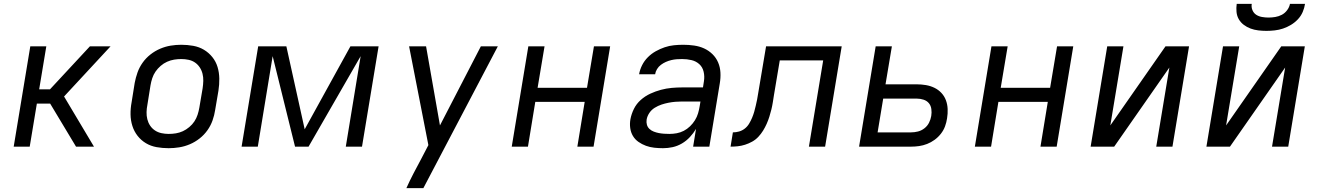

<svg xmlns="http://www.w3.org/2000/svg" viewBox="-20 -760 6840 995"><path d="M374 0 240 -223H171L134 0H51L137 -520H220L183 -297H239L446 -520H553L312 -260L467 0Z M854 8Q822 8 791.5 2.5Q761 -3 736 -18Q711 -33 693 -56Q675 -79 666 -107.5Q657 -136 656.5 -167Q656 -198 662 -230L678 -330Q683 -357 692.5 -384Q702 -411 719 -435Q736 -459 759.5 -477.5Q783 -496 810 -507.5Q837 -519 864.5 -523.5Q892 -528 919 -528Q951 -528 981.5 -522.5Q1012 -517 1037 -502Q1062 -487 1080.5 -464Q1099 -441 1107.5 -412.5Q1116 -384 1116.5 -353Q1117 -322 1112 -290L1095 -190Q1091 -163 1081.5 -136Q1072 -109 1055 -85Q1038 -61 1014.5 -42.5Q991 -24 964 -12.5Q937 -1 909 3.5Q881 8 854 8ZM854 -66Q873 -66 891.5 -69Q910 -72 927.5 -80Q945 -88 961 -101.5Q977 -115 987.5 -131Q998 -147 1004 -165.5Q1010 -184 1013 -202L1030 -302Q1033 -322 1033.5 -341Q1034 -360 1029.5 -378Q1025 -396 1015 -411Q1005 -426 990.5 -436Q976 -446 957.5 -450Q939 -454 920 -454Q901 -454 882.5 -451Q864 -448 846 -440Q828 -432 812.5 -418.5Q797 -405 786 -389Q775 -373 769 -354.5Q763 -336 760 -318L744 -218Q740 -198 739.5 -179Q739 -160 743.5 -142Q748 -124 758 -109Q768 -94 783 -84Q798 -74 816.5 -70Q835 -66 854 -66Z M1579 0H1509L1393 -469L1316 0H1232L1318 -520H1464L1559 -90L1796 -520H1942L1856 0H1772L1849 -469Z M2086 215Q2103 177 2122.5 139.5Q2142 102 2162 65L2200 -8L2100 -520H2188L2260 -110L2472 -520H2560L2174 215Z M2632 0 2718 -520H2802L2766 -305H3022L3058 -520H3142L3056 0H2972L3010 -232H2754L2716 0Z M3416 8Q3393 8 3370.5 5.5Q3348 3 3327.5 -4.5Q3307 -12 3289 -24.5Q3271 -37 3260 -55.5Q3249 -74 3246 -96.5Q3243 -119 3247 -142Q3252 -169 3265 -195.5Q3278 -222 3300.5 -242Q3323 -262 3350 -274.5Q3377 -287 3405 -294.5Q3433 -302 3461 -304.5Q3489 -307 3516 -307H3623L3628 -339Q3632 -364 3626.5 -388Q3621 -412 3604 -427.5Q3587 -443 3563.5 -448.5Q3540 -454 3515 -454Q3501 -454 3487 -453Q3473 -452 3458.5 -448.5Q3444 -445 3430.5 -439Q3417 -433 3405 -424Q3393 -415 3385 -402Q3377 -389 3375 -375H3292Q3296 -399 3307.5 -422Q3319 -445 3337.5 -463.5Q3356 -482 3378.5 -494.5Q3401 -507 3424.5 -515Q3448 -523 3472.5 -525.5Q3497 -528 3521 -528Q3549 -528 3577 -524Q3605 -520 3629 -509Q3653 -498 3672 -479.5Q3691 -461 3701.5 -436.5Q3712 -412 3713.5 -384Q3715 -356 3710 -327L3656 0H3572L3587 -92Q3574 -70 3555.5 -50Q3537 -30 3514 -16.5Q3491 -3 3466 2.5Q3441 8 3416 8ZM3449 -66Q3468 -66 3487 -69.5Q3506 -73 3523.5 -82Q3541 -91 3556 -105.5Q3571 -120 3581.5 -137Q3592 -154 3597.5 -172.5Q3603 -191 3606 -210L3610 -234H3515Q3497 -234 3479.5 -232.5Q3462 -231 3444 -227.5Q3426 -224 3408 -218Q3390 -212 3373 -201.5Q3356 -191 3345 -174.5Q3334 -158 3331 -140Q3329 -126 3332.5 -113.5Q3336 -101 3345.5 -92Q3355 -83 3368 -78Q3381 -73 3394 -70.5Q3407 -68 3421 -67Q3435 -66 3449 -66Z M3766 0 3778 -74Q3794 -74 3810 -78.5Q3826 -83 3839.5 -93.5Q3853 -104 3862 -119Q3871 -134 3877.5 -149.5Q3884 -165 3888.5 -180.5Q3893 -196 3896.5 -212Q3900 -228 3903.5 -244Q3907 -260 3909 -276L3950 -520H4342L4256 0H4172L4246 -447H4021L3991 -268Q3988 -249 3985 -230Q3982 -211 3977.5 -192.5Q3973 -174 3967 -155Q3961 -136 3953 -118Q3945 -100 3934.5 -83Q3924 -66 3910 -51Q3896 -36 3878 -26Q3860 -16 3841 -10Q3822 -4 3803.5 -2Q3785 0 3766 0Z M4432 0 4518 -520H4602L4569 -323H4731Q4755 -323 4778.5 -319Q4802 -315 4822.5 -305Q4843 -295 4858.5 -278.5Q4874 -262 4882 -240.5Q4890 -219 4891 -195Q4892 -171 4888 -147Q4885 -126 4877.5 -105.5Q4870 -85 4856 -67Q4842 -49 4823.5 -35.5Q4805 -22 4784.5 -14Q4764 -6 4743 -3Q4722 0 4701 0ZM4528 -74H4701Q4719 -74 4737 -78.5Q4755 -83 4770.5 -95Q4786 -107 4794.5 -124Q4803 -141 4806 -159Q4809 -177 4806.5 -195Q4804 -213 4793.5 -225.5Q4783 -238 4766 -243.5Q4749 -249 4731 -249H4557Z M5032 0 5118 -520H5202L5166 -305H5422L5458 -520H5542L5456 0H5372L5410 -232H5154L5116 0Z M5632 0 5718 -520H5802L5734 -110L6020 -520H6142L6056 0H5972L6040 -410L5754 0Z M6232 0 6318 -520H6402L6334 -110L6620 -520H6742L6656 0H6572L6640 -410L6354 0ZM6543 -600Q6522 -600 6501 -602.5Q6480 -605 6461 -612Q6442 -619 6426 -631Q6410 -643 6400 -660Q6390 -677 6388 -698Q6386 -719 6389 -740H6467Q6464 -723 6470.5 -707.5Q6477 -692 6490 -683.5Q6503 -675 6520 -672Q6537 -669 6554 -669Q6571 -669 6589 -672Q6607 -675 6623 -683.5Q6639 -692 6650.5 -707.5Q6662 -723 6665 -740H6743Q6740 -719 6731 -698Q6722 -677 6706 -660Q6690 -643 6670 -631Q6650 -619 6629 -612Q6608 -605 6586 -602.5Q6564 -600 6543 -600Z"/></svg>

Font: Iosevka Aile Oblique
Style: Regular
Weight: 400
Italic angle: -9°
Designer: Belleve Invis
Foundry: Belleve Invis
Version: Version 31.1.0; ttfautohint (v1.8.4)